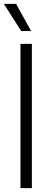

<svg xmlns="http://www.w3.org/2000/svg" viewBox="-22 -965 266 985"><path d="M83 0V-740H141.5V0ZM86.5 -806 -2 -945H60.5L137.5 -806Z"/></svg>

Font: Encode Sans SemiCondensed SemiCondensed Light
Style: Regular
Weight: 300
Width: 4
Designer: Multiple Designers
Foundry: Impallari Type
Version: Version 3.000; ttfautohint (v1.8.3) -l 8 -r 50 -G 200 -x 14 